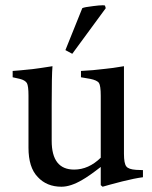

<svg xmlns="http://www.w3.org/2000/svg" viewBox="-20 -696 575 728"><path d="M254 -492 228 -506 292 -665Q299 -669 334 -673Q357 -676 369 -676Q375 -676 378 -675L381 -665ZM522 -51V-24Q491 -20 443 -8Q389 6 369 12L362 6V-63Q317 -28 292 -14Q248 12 213 12Q157 12 123 -25Q88 -61 88 -136V-334Q88 -370 82 -381Q75 -392 55 -397L28 -403V-427Q47 -428 104 -434Q129 -437 179 -445Q176 -412 176 -299V-162Q176 -53 261 -53Q316 -53 362 -98V-333Q362 -371 355 -382Q347 -392 322 -397L287 -403V-427Q331 -429 379 -435Q403 -437 450 -445V-113Q450 -76 459 -65Q467 -54 496 -52Z"/></svg>

Font: Ponomar
Style: Regular
Weight: 400
Version: Version 1.301; ttfautohint (v1.8.4.7-5d5b)